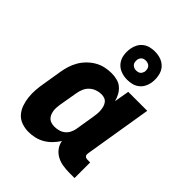

<svg xmlns="http://www.w3.org/2000/svg" viewBox="-222 -912 1044 1044"><g transform="rotate(45 300.0 -390.0)"><path d="M178 8Q151 8 125.5 -1Q100 -10 83 -29.5Q66 -49 57.5 -74Q49 -99 46 -125.5Q43 -152 45 -180Q47 -208 52 -235L70 -345Q74 -370 81.5 -394Q89 -418 102 -440.5Q115 -463 134 -482Q153 -501 175.5 -514Q198 -527 223 -532.5Q248 -538 273 -538Q295 -538 316 -532.5Q337 -527 352.5 -513.5Q368 -500 378 -481.5Q388 -463 393 -443L408 -530H554L490 -140Q489 -134 489.5 -128.5Q490 -123 493.5 -119Q497 -115 502.5 -113.5Q508 -112 513 -112H533V8H493Q468 8 443 4Q418 0 396.5 -11.5Q375 -23 360.5 -42.5Q346 -62 342 -86Q329 -65 311 -46.5Q293 -28 271.5 -15.5Q250 -3 226 2.5Q202 8 178 8ZM259 -112Q275 -112 291 -116.5Q307 -121 320 -131.5Q333 -142 340.5 -157Q348 -172 351 -188L369 -298Q371 -311 372.5 -324.5Q374 -338 373 -351Q372 -364 369 -376Q366 -388 358.5 -398.5Q351 -409 339.5 -413.5Q328 -418 314 -418Q296 -418 278 -411.5Q260 -405 246 -392Q232 -379 224.5 -361.5Q217 -344 214 -326L195 -216Q193 -203 192.5 -190.5Q192 -178 194 -166.5Q196 -155 201 -144Q206 -133 214.5 -125.5Q223 -118 234.5 -115Q246 -112 259 -112ZM356 -572Q330 -572 306.5 -581.5Q283 -591 268.5 -610Q254 -629 250 -654.5Q246 -680 251 -706Q254 -724 263 -740.5Q272 -757 287.5 -768.5Q303 -780 321 -784Q339 -788 356 -788Q373 -788 390 -784Q407 -780 420.5 -771.5Q434 -763 444 -750Q454 -737 458.5 -721Q463 -705 464 -688Q465 -671 462 -654Q459 -636 450 -619.5Q441 -603 425.5 -591.5Q410 -580 392 -576Q374 -572 356 -572ZM356 -642Q362 -642 368.5 -643.5Q375 -645 380.5 -649Q386 -653 389 -659Q392 -665 394 -671Q395 -680 393.5 -689Q392 -698 387 -704.5Q382 -711 373.5 -714.5Q365 -718 356 -718Q350 -718 343.5 -716.5Q337 -715 332 -711Q327 -707 323.5 -701Q320 -695 319 -689Q318 -680 319 -671Q320 -662 325.5 -655.5Q331 -649 339 -645.5Q347 -642 356 -642Z"/></g></svg>

Font: Iosevka Curly Heavy Extended
Style: Italic
Weight: 900
Width: 7
Italic angle: -9°
Monospace: yes
Designer: Belleve Invis
Foundry: Belleve Invis
Version: Version 11.1.0; ttfautohint (v1.8.3)